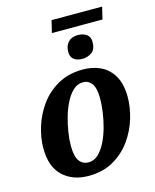

<svg xmlns="http://www.w3.org/2000/svg" viewBox="-125 -928 828 1023"><g transform="rotate(-15 289.0 -416.5)"><path d="M243 -776 259 -843H538L522 -776ZM366 -601Q336 -601 318.5 -614.5Q301 -628 301 -656Q301 -690 320 -710Q339 -730 373 -730Q402 -730 421 -716.5Q440 -703 440 -675Q440 -633 416.5 -617Q393 -601 366 -601ZM236 10Q149 10 94.5 -41Q40 -92 40 -195Q40 -251 59 -312.5Q78 -374 116.5 -427Q155 -480 214 -513Q273 -546 352 -546Q406 -546 449.5 -525Q493 -504 519 -459Q545 -414 545 -342Q545 -287 527 -226Q509 -165 471 -111.5Q433 -58 374.5 -24Q316 10 236 10ZM254 -60Q284 -60 307.5 -81.5Q331 -103 349 -139Q367 -175 378.5 -217Q390 -259 395.5 -300Q401 -341 401 -373Q401 -430 383 -455Q365 -480 334 -480Q305 -480 281.5 -459Q258 -438 240 -403.5Q222 -369 210 -328Q198 -287 191.5 -245.5Q185 -204 185 -170Q185 -111 203.5 -85.5Q222 -60 254 -60Z"/></g></svg>

Font: Noto Serif SemiCondensed
Style: Bold Italic
Weight: 700
Width: 4
Italic angle: -12°
Designer: Monotype Design Team
Foundry: Monotype Imaging Inc.
Version: Version 2.014